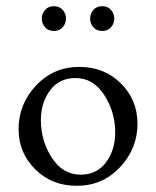

<svg xmlns="http://www.w3.org/2000/svg" viewBox="-20 -588 504 620"><path d="M182.5 -500Q172 -488 154 -488Q136 -488 125.5 -500Q115 -512 115 -528Q115 -544 125.5 -556Q136 -568 154 -568Q172 -568 182.5 -556Q193 -544 193 -528Q193 -512 182.5 -500ZM338.5 -500Q328 -488 310 -488Q292 -488 281.5 -500Q271 -512 271 -528Q271 -544 281.5 -556Q292 -568 310 -568Q328 -568 338.5 -556Q349 -544 349 -528Q349 -512 338.5 -500ZM40 -171Q40 -252 96.5 -312Q153 -372 236 -372Q317 -372 370.5 -318.5Q424 -265 424 -189Q424 -108 367.5 -48Q311 12 228 12Q147 12 93.5 -41.5Q40 -95 40 -171ZM352 -160Q352 -227 316.5 -281.5Q281 -336 224 -336Q171 -336 141.5 -296Q112 -256 112 -200Q112 -133 147.5 -78.5Q183 -24 240 -24Q293 -24 322.5 -64Q352 -104 352 -160Z"/></svg>

Font: Bellefair
Style: Regular
Weight: 400
Designer: Nick Shinn, Liron Lavi Turkenic
Foundry: Shinntype
Version: Version 1.003;PS 001.003;hotconv 1.0.88;makeotf.lib2.5.64775